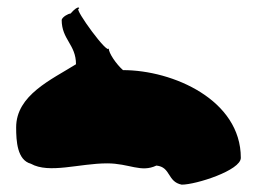

<svg xmlns="http://www.w3.org/2000/svg" viewBox="-20 -515 700 523"><path d="M24 -168C24 -130 27 -79 64 -69C114 -41 196 -70 272 -70C332 -70 364 -44 406 -64C446 -60 435 -20 475 -12C514 -12 636 -51 636 -85C636 -243 451 -324 315 -324C297 -340 276 -370 276 -384C276 -362 182 -491 194 -491C198 -491 196 -505 172 -478C166 -478 150 -469 148 -461C148 -407 187 -394 187 -340C120 -298 24 -256 24 -168Z"/></svg>

Font: Alpina
Style: Regular
Weight: 400
Version: Version 0.9